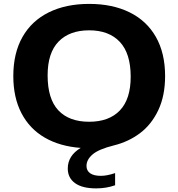

<svg xmlns="http://www.w3.org/2000/svg" viewBox="-20 -770 938 1010"><path d="M435 103Q435 127.5 454 141.2Q473 155 511 155Q542.5 155 585.5 140.5V204.5Q539 221 486 221Q412.5 221 374.5 193.2Q336.5 165.5 336.5 116.5Q336.5 49 404.5 8Q295 0 215.2 -46.2Q135.5 -92.5 92.8 -174.8Q50 -257 50 -370Q50 -490.5 98.5 -575.8Q147 -661 237 -705.2Q327 -749.5 449 -749.5Q571.5 -749.5 661.5 -705.2Q751.5 -661 800 -575.8Q848.5 -490.5 848.5 -370Q848.5 -266.5 812.8 -190.8Q777 -115 716.5 -69.5Q656 -24 578.5 -5Q498.5 15 466.8 42.5Q435 70 435 103ZM449 -129.5Q553.5 -129.5 610.5 -189Q667.5 -248.5 667.5 -366.5Q667.5 -489 610.2 -549.8Q553 -610.5 449 -610.5Q345.5 -610.5 288 -551.2Q230.5 -492 230.5 -373.5Q230.5 -249.5 287 -189.5Q343.5 -129.5 449 -129.5Z"/></svg>

Font: Encode Sans Expanded
Style: Bold
Weight: 700
Width: 7
Designer: Multiple Designers
Foundry: Impallari Type
Version: Version 2.000